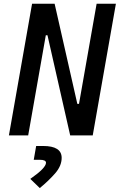

<svg xmlns="http://www.w3.org/2000/svg" viewBox="-20 -713 630 1011"><path d="M349.6 0 230 -527.3H221.2L128.4 0H26.9L148.9 -693.4H267.6L387.2 -166H396L488.8 -693.4H590.3L468.3 0ZM189.5 277.3 139.6 229Q222.2 171.4 222.2 144Q222.2 128.4 189.5 128.4H157.7L170.4 55.7H207Q304.7 55.7 304.7 118.2Q304.7 160.6 270 200.2Q235.4 239.7 189.5 277.3Z"/></svg>

Font: CaskaydiaCove NFP
Style: Italic
Weight: 400
Italic angle: -10°
Designer: Aaron Bell
Foundry: Saja Typeworks
Version: Version 2111.001; VTT 6.35;Nerd Fonts 3.1.1